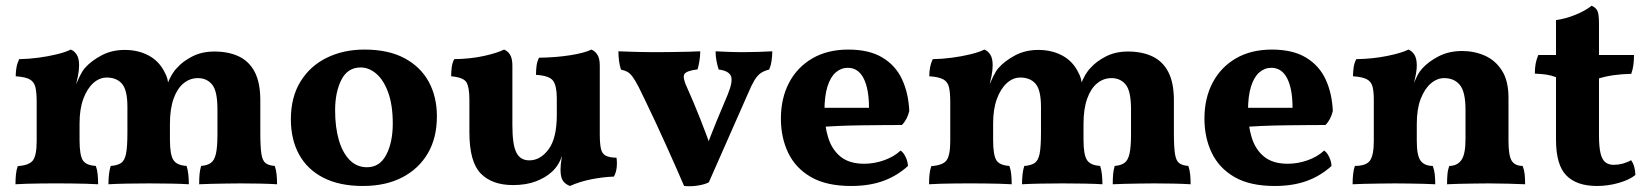

<svg xmlns="http://www.w3.org/2000/svg" viewBox="-20 -640 5745 670"><path d="M34 3Q34 -14.8 35.6 -31.2Q37.2 -47.6 42 -60.4Q82 -63 95 -80.5Q108 -98 108 -148V-283Q108 -316.8 103.6 -335.6Q99.2 -354.4 83.8 -363Q68.4 -371.6 34.8 -373.8Q34.8 -389 37.4 -404Q40 -419 46.8 -433.6Q78.8 -434 113.6 -438.6Q148.4 -443.2 179 -450.7Q209.6 -458.2 226.8 -467Q238.8 -462.8 247.4 -449.9Q256 -437 256 -412.6Q256 -394.4 251.8 -373.7Q247.6 -353 237.2 -308.8L230.2 -308.4Q248.4 -354.4 258.5 -374.5Q268.6 -394.6 277 -403.4Q298.4 -427.6 334.2 -446.7Q370 -465.8 415.2 -465.8Q462.6 -465.8 499.4 -445.9Q536.2 -426 555.2 -386.6Q567 -365.6 567 -342.2H562.2Q578.4 -384.6 598.4 -403.8Q618 -426.2 651.4 -443.2Q684.8 -460.2 728.2 -460.2Q777.2 -460.2 813.3 -443.2Q849.4 -426.2 868.9 -388.9Q888.4 -351.6 888.4 -289.4V-176.8Q888.4 -126.8 892.2 -102.8Q896 -78.8 907.1 -70.6Q918.2 -62.4 938.8 -61Q943.6 -47.2 945.2 -31Q946.8 -14.8 946.8 3Q921.4 1.4 888 0.7Q854.6 0 819.2 0Q795.6 0 768.9 0.5Q742.2 1 717.4 1.5Q692.6 2 675 3Q675 -17.2 676.3 -31.8Q677.6 -46.4 681.8 -61Q702.4 -62.4 715.2 -71.1Q728 -79.8 733.4 -103.1Q738.8 -126.4 738.8 -170.8V-258.6Q738.8 -322.4 720.2 -344.9Q701.6 -367.4 670.8 -367.4Q642.8 -367.4 620.7 -349.4Q598.6 -331.4 585.8 -295.8Q573 -260.2 573 -207.6V-151.6Q573 -100.2 585.1 -81.6Q597.2 -63 631 -61Q635.2 -49 637.1 -31.9Q639 -14.8 639 3Q615.2 1.4 576.4 0.7Q537.6 0 500.2 0Q462.8 0 424.1 0.7Q385.4 1.4 358.4 3Q358.4 -14.8 360.3 -31.8Q362.2 -48.8 366.4 -61Q388.8 -62.4 401.9 -70.8Q415 -79.2 419.8 -103.4Q424.6 -127.6 424.6 -176.8V-267.2Q424.6 -325.2 406 -347.3Q387.4 -369.4 352.4 -369.4Q326.8 -369.4 305.3 -349.9Q283.8 -330.4 270.7 -294.8Q257.6 -259.2 257.6 -209.6V-151.6Q257.6 -98.6 269 -80.8Q280.4 -63 314.4 -61Q319.2 -47.8 320.8 -31.3Q322.4 -14.8 322.4 3Q306 2 279.9 1.2Q253.8 0.4 225.9 0.2Q198 0 175.8 0Q153.6 0 126.1 0.2Q98.6 0.4 73.7 1.2Q48.8 2 34 3Z M1246.2 9Q1165 9 1108.9 -19.6Q1052.8 -48.2 1023.9 -100.5Q995 -152.8 995 -223.6Q995 -301.2 1028.8 -355.8Q1062.6 -410.4 1120.8 -438.7Q1179 -467 1251.6 -467Q1335.2 -467 1391.4 -437Q1447.6 -407 1476.1 -354.7Q1504.6 -302.4 1504.6 -233.8Q1504.6 -158.8 1472.8 -104.7Q1441 -50.6 1383.3 -20.8Q1325.6 9 1246.2 9ZM1260.8 -56.4Q1305.2 -56.4 1327.9 -99.9Q1350.6 -143.4 1350.6 -209.2Q1350.6 -273 1334.8 -316.7Q1319 -360.4 1293.4 -382.5Q1267.8 -404.6 1238.6 -404.6Q1193.2 -404.6 1171.3 -361.5Q1149.4 -318.4 1149.4 -254.8Q1149.4 -196.4 1162.3 -151.8Q1175.2 -107.2 1200.1 -81.8Q1225 -56.4 1260.8 -56.4Z M1770 5.8Q1697 5.8 1657.5 -34.7Q1618 -75.2 1618 -178.2V-292Q1618 -335.4 1607.7 -352.7Q1597.4 -370 1554.4 -373.8Q1554.4 -389.6 1556.3 -405Q1558.2 -420.4 1565 -433.6Q1621.8 -434.4 1668.5 -444.7Q1715.2 -455 1738.8 -467Q1752.6 -461.6 1760.3 -448.5Q1768 -435.4 1768 -411V-202.6Q1768 -135.2 1781.8 -107.8Q1795.6 -80.4 1827 -80.4Q1865.8 -80.4 1894.4 -119.1Q1923 -157.8 1923 -238.8V-297Q1923 -340.4 1910 -358.2Q1897 -376 1850.4 -378.8Q1850.4 -394.6 1852.3 -410Q1854.2 -425.4 1861 -438.6Q1921 -439.4 1970.8 -447.4Q2020.6 -455.4 2043.8 -467Q2057 -461.6 2065 -448.5Q2073 -435.4 2073 -411V-133.6L1942.2 -97.8Q1935.4 -79 1926.4 -64.9Q1917.4 -50.8 1905.8 -40.4Q1883.4 -19.8 1849.6 -7Q1815.8 5.8 1770 5.8ZM1968.8 9Q1951.6 2.2 1943.8 -10.1Q1936 -22.4 1936 -48.4Q1936 -64.8 1939.6 -86.3Q1943.2 -107.8 1949 -128.8L2073 -172Q2073 -138.4 2077 -121Q2081 -103.6 2093.4 -96.9Q2105.8 -90.2 2131.4 -89.6Q2133.8 -72.4 2131.9 -55.2Q2130 -38 2122.4 -23.8Q2084.2 -22.4 2043.7 -14.4Q2003.2 -6.4 1968.8 9Z M2367.2 9Q2355 -20 2338.5 -57Q2322 -94 2303.9 -134.4Q2285.8 -174.8 2267.7 -213.4Q2249.6 -252 2234.1 -284.1Q2218.6 -316.2 2208.4 -337Q2196 -360.4 2187.3 -372.3Q2178.6 -384.2 2169.3 -389.3Q2160 -394.4 2147 -397Q2142.4 -410.6 2140.2 -427.3Q2138 -444 2138 -461Q2160.2 -460 2196.4 -459Q2232.6 -458 2273.6 -458Q2300 -458 2328.8 -458.5Q2357.6 -459 2382.6 -459.5Q2407.6 -460 2423.6 -461Q2423.6 -445.2 2420.7 -427.5Q2417.8 -409.8 2414.2 -397.8Q2374.4 -393.2 2367.8 -380.6Q2361.2 -368 2379 -331.2Q2388.4 -310.2 2399.3 -284.5Q2410.2 -258.8 2422 -229.1Q2433.8 -199.4 2445.3 -168.6Q2456.8 -137.8 2467 -107H2438Q2460.4 -168.4 2479.9 -215.6Q2499.4 -262.8 2519.8 -310.8Q2538.8 -357.8 2530.3 -375.5Q2521.8 -393.2 2488 -397.4Q2483.6 -409.8 2480.3 -427.2Q2477 -444.6 2477 -461Q2496 -460 2521.5 -459Q2547 -458 2574.8 -458Q2602.6 -458 2628.6 -459Q2654.6 -460 2675 -461Q2675 -444.4 2672.2 -426.4Q2669.4 -408.4 2663.6 -397Q2646.4 -393 2634.7 -384.9Q2623 -376.8 2612.8 -360Q2602.6 -343.2 2590.8 -315L2453.4 -3.6Q2438.4 4 2413.9 7.7Q2389.4 11.4 2367.2 9Z M2950 9Q2864 9 2810.1 -22.1Q2756.2 -53.2 2730.6 -106.5Q2705 -159.8 2705 -226Q2705 -297.2 2733.6 -351.5Q2762.2 -405.8 2815 -436.4Q2867.8 -467 2940.2 -467Q3013 -467 3059.1 -439.3Q3105.2 -411.6 3127.7 -363.4Q3150.2 -315.2 3153 -252.8Q3146 -222.6 3127.2 -203.8Q3100.6 -203.8 3064.2 -203.5Q3027.8 -203.2 2986.6 -202.7Q2945.4 -202.2 2903.4 -200.4Q2861.4 -198.6 2823.2 -196V-263.8H3012.4Q3012.4 -330.4 2993.5 -366.9Q2974.6 -403.4 2938.4 -403.4Q2915 -403.4 2896.5 -387.4Q2878 -371.4 2867.5 -338Q2857 -304.6 2857 -253Q2857 -201.6 2870.1 -159.6Q2883.2 -117.6 2913.5 -93.1Q2943.8 -68.6 2995.8 -68.6Q3030.6 -68.6 3065 -80.7Q3099.4 -92.8 3122.6 -114.6Q3132.4 -108.4 3140 -92.8Q3147.6 -77.2 3148.4 -60.8Q3110.2 -26 3061.8 -8.5Q3013.4 9 2950 9Z M3222 3Q3222 -14.8 3223.6 -31.2Q3225.2 -47.6 3230 -60.4Q3270 -63 3283 -80.5Q3296 -98 3296 -148V-283Q3296 -316.8 3291.6 -335.6Q3287.2 -354.4 3271.8 -363Q3256.4 -371.6 3222.8 -373.8Q3222.8 -389 3225.4 -404Q3228 -419 3234.8 -433.6Q3266.8 -434 3301.6 -438.6Q3336.4 -443.2 3367 -450.7Q3397.6 -458.2 3414.8 -467Q3426.8 -462.8 3435.4 -449.9Q3444 -437 3444 -412.6Q3444 -394.4 3439.8 -373.7Q3435.6 -353 3425.2 -308.8L3418.2 -308.4Q3436.4 -354.4 3446.5 -374.5Q3456.6 -394.6 3465 -403.4Q3486.4 -427.6 3522.2 -446.7Q3558 -465.8 3603.2 -465.8Q3650.6 -465.8 3687.4 -445.9Q3724.2 -426 3743.2 -386.6Q3755 -365.6 3755 -342.2H3750.2Q3766.4 -384.6 3786.4 -403.8Q3806 -426.2 3839.4 -443.2Q3872.8 -460.2 3916.2 -460.2Q3965.2 -460.2 4001.3 -443.2Q4037.4 -426.2 4056.9 -388.9Q4076.4 -351.6 4076.4 -289.4V-176.8Q4076.4 -126.8 4080.2 -102.8Q4084 -78.8 4095.1 -70.6Q4106.2 -62.4 4126.8 -61Q4131.6 -47.2 4133.2 -31Q4134.8 -14.8 4134.8 3Q4109.4 1.4 4076 0.7Q4042.6 0 4007.2 0Q3983.6 0 3956.9 0.5Q3930.2 1 3905.4 1.5Q3880.6 2 3863 3Q3863 -17.2 3864.3 -31.8Q3865.6 -46.4 3869.8 -61Q3890.4 -62.4 3903.2 -71.1Q3916 -79.8 3921.4 -103.1Q3926.8 -126.4 3926.8 -170.8V-258.6Q3926.8 -322.4 3908.2 -344.9Q3889.6 -367.4 3858.8 -367.4Q3830.8 -367.4 3808.7 -349.4Q3786.6 -331.4 3773.8 -295.8Q3761 -260.2 3761 -207.6V-151.6Q3761 -100.2 3773.1 -81.6Q3785.2 -63 3819 -61Q3823.2 -49 3825.1 -31.9Q3827 -14.8 3827 3Q3803.2 1.4 3764.4 0.7Q3725.6 0 3688.2 0Q3650.8 0 3612.1 0.7Q3573.4 1.4 3546.4 3Q3546.4 -14.8 3548.3 -31.8Q3550.2 -48.8 3554.4 -61Q3576.8 -62.4 3589.9 -70.8Q3603 -79.2 3607.8 -103.4Q3612.6 -127.6 3612.6 -176.8V-267.2Q3612.6 -325.2 3594 -347.3Q3575.4 -369.4 3540.4 -369.4Q3514.8 -369.4 3493.3 -349.9Q3471.8 -330.4 3458.7 -294.8Q3445.6 -259.2 3445.6 -209.6V-151.6Q3445.6 -98.6 3457 -80.8Q3468.4 -63 3502.4 -61Q3507.2 -47.8 3508.8 -31.3Q3510.4 -14.8 3510.4 3Q3494 2 3467.9 1.2Q3441.8 0.4 3413.9 0.2Q3386 0 3363.8 0Q3341.6 0 3314.1 0.2Q3286.6 0.4 3261.7 1.2Q3236.8 2 3222 3Z M4428 9Q4342 9 4288.1 -22.1Q4234.2 -53.2 4208.6 -106.5Q4183 -159.8 4183 -226Q4183 -297.2 4211.6 -351.5Q4240.2 -405.8 4293 -436.4Q4345.8 -467 4418.2 -467Q4491 -467 4537.1 -439.3Q4583.2 -411.6 4605.7 -363.4Q4628.2 -315.2 4631 -252.8Q4624 -222.6 4605.2 -203.8Q4578.6 -203.8 4542.2 -203.5Q4505.8 -203.2 4464.6 -202.7Q4423.4 -202.2 4381.4 -200.4Q4339.4 -198.6 4301.2 -196V-263.8H4490.4Q4490.4 -330.4 4471.5 -366.9Q4452.6 -403.4 4416.4 -403.4Q4393 -403.4 4374.5 -387.4Q4356 -371.4 4345.5 -338Q4335 -304.6 4335 -253Q4335 -201.6 4348.1 -159.6Q4361.2 -117.6 4391.5 -93.1Q4421.8 -68.6 4473.8 -68.6Q4508.6 -68.6 4543 -80.7Q4577.4 -92.8 4600.6 -114.6Q4610.4 -108.4 4618 -92.8Q4625.6 -77.2 4626.4 -60.8Q4588.2 -26 4539.8 -8.5Q4491.4 9 4428 9Z M4774 -208V-292Q4774 -320.4 4769.6 -337.7Q4765.2 -355 4749.8 -363.3Q4734.4 -371.6 4701.4 -373.8Q4701.4 -389.6 4703.7 -405.2Q4706 -420.8 4712.8 -433.6Q4769.6 -434.4 4820.4 -444.7Q4871.2 -455 4894.8 -467Q4908 -461.6 4916 -448.5Q4924 -435.4 4924 -411ZM5244 -148Q5244 -97.2 5255.2 -79.1Q5266.4 -61 5293.4 -61Q5298.8 -47.2 5300.4 -32.2Q5302 -17.2 5302 3Q5280 2 5244.2 1Q5208.4 0 5175 0Q5153.2 0 5124.6 0.5Q5096 1 5070.3 1.5Q5044.6 2 5029.6 3Q5029.6 -14.8 5030.9 -30.9Q5032.2 -47 5037.6 -61Q5064.6 -61 5079.3 -81Q5094 -101 5094 -154.6V-256.8Q5094 -319.4 5074.4 -343.4Q5054.8 -367.4 5019.6 -367.4Q4994.8 -367.4 4973 -348.8Q4951.2 -330.2 4937.6 -294.9Q4924 -259.6 4924 -207.6V-148Q4924 -96.8 4937.5 -78.9Q4951 -61 4979.8 -61Q4985.2 -46 4986.8 -31Q4988.4 -16 4988.4 3Q4973.8 2 4949.6 1.5Q4925.4 1 4898.7 0.5Q4872 0 4849 0Q4826 0 4797.1 0.5Q4768.2 1 4741.6 1.5Q4715 2 4700 3Q4700 -16 4701.9 -33Q4703.8 -50 4708 -61Q4747 -61 4760.5 -79.5Q4774 -98 4774 -148V-292L4924 -411Q4924 -399 4921.3 -383.4Q4918.6 -367.8 4914 -350.8Q4920 -364.8 4926.6 -377.6Q4933.2 -390.4 4943.4 -401.4Q4964.6 -425 5000.3 -443.5Q5036 -462 5082.4 -462Q5124.6 -462 5161.3 -445.9Q5198 -429.8 5221 -394Q5244 -358.2 5244 -299Z M5552.8 9Q5481.8 9 5445.8 -27.8Q5409.8 -64.6 5409.8 -152.4V-370.6Q5394.2 -376.8 5377 -379.5Q5359.8 -382.2 5336 -383Q5336 -402 5338.6 -416.9Q5341.2 -431.8 5348 -448H5409.8V-569.8Q5444.8 -574.8 5478.7 -588.8Q5512.6 -602.8 5534.2 -620Q5549 -613.6 5554.4 -602Q5559.8 -590.4 5559.8 -557.2V-448H5682Q5682 -428.4 5679.7 -412.4Q5677.4 -396.4 5672.4 -382.4Q5639.4 -381.6 5611.5 -377.7Q5583.6 -373.8 5559.8 -366.4V-168Q5559.8 -127.2 5565.3 -104.8Q5570.8 -82.4 5582.3 -73.6Q5593.8 -64.8 5611.2 -64.8Q5626.8 -64.8 5642.6 -69Q5658.4 -73.2 5671.8 -81Q5686 -61.8 5686.8 -29.4Q5666.8 -12.8 5629.4 -1.9Q5592 9 5552.8 9Z"/></svg>

Font: Vollkorn
Style: Regular
Weight: 400
Designer: Friedrich Althausen
Foundry: Friedrich Althausen
Version: Version 4.104